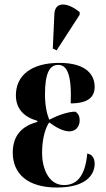

<svg xmlns="http://www.w3.org/2000/svg" viewBox="-20 -828 473 858"><path d="M233 -603 336 -762V-774C282 -818 226 -823 223 -766L216 -611ZM234 10C374 10 403 -55 403 -96C403 -116 396 -137 370 -142C360 -32 317 -1 266 -1C193 -1 168 -83 168 -144C168 -214 185 -260 200 -281C232 -257 264 -241 290 -241C319 -241 336 -263 336 -290C336 -313 326 -323 317 -329C283 -329 239 -313 200 -293C190 -318 181 -355 181 -406C181 -504 203 -538 240 -538C279 -538 301 -497 296 -366C376 -366 403 -396 403 -440C403 -490 370 -547 245 -547C123 -547 51 -493 51 -402C51 -342 87 -305 147 -288V-283C82 -266 37 -226 37 -146C37 -52 103 10 234 10Z"/></svg>

Font: Noto Serif Display ExtraCondensed
Style: Bold
Weight: 700
Width: 2
Designer: Monotype Design Team
Foundry: Monotype Imaging Inc.
Version: Version 2.009